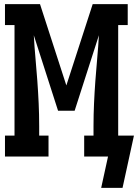

<svg xmlns="http://www.w3.org/2000/svg" viewBox="-20 -755 666 926"><path d="M468 151 501 0H386V-101H431V-147Q431 -202 433.5 -256.5Q436 -311 440 -366Q444 -421 449 -475.5Q454 -530 457 -585L340 -221H260L143 -585Q146 -530 151 -475.5Q156 -421 160 -366Q164 -311 166.5 -256.5Q169 -202 169 -147V-101H214V0H4V-101H50V-634H4V-735H173L300 -343L427 -735H596V-634H550V-101H626L571 151Z"/></svg>

Font: Iosevka Curly Slab Extended
Style: Bold
Weight: 700
Width: 7
Monospace: yes
Designer: Belleve Invis
Foundry: Belleve Invis
Version: Version 11.1.0; ttfautohint (v1.8.3)